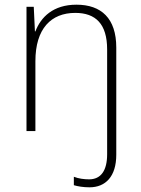

<svg xmlns="http://www.w3.org/2000/svg" viewBox="-20 -559 603 819"><path d="M93 0H131V-298C131 -437 198 -504 301 -504C388 -504 437 -457 437 -348V99C437 168 411 206 360 206C339 206 315 203 295 195V231C312 236 335 240 362 240C430 240 476 194 476 101V-356C476 -481 412 -539 306 -539C207 -539 154 -486 131 -425H129L124 -530H93Z"/></svg>

Font: Noto Sans Mono SemiCondensed ExtraLight
Style: Regular
Weight: 200
Width: 4
Designer: Monotype Design Team
Foundry: Monotype Imaging Inc.
Version: Version 2.014